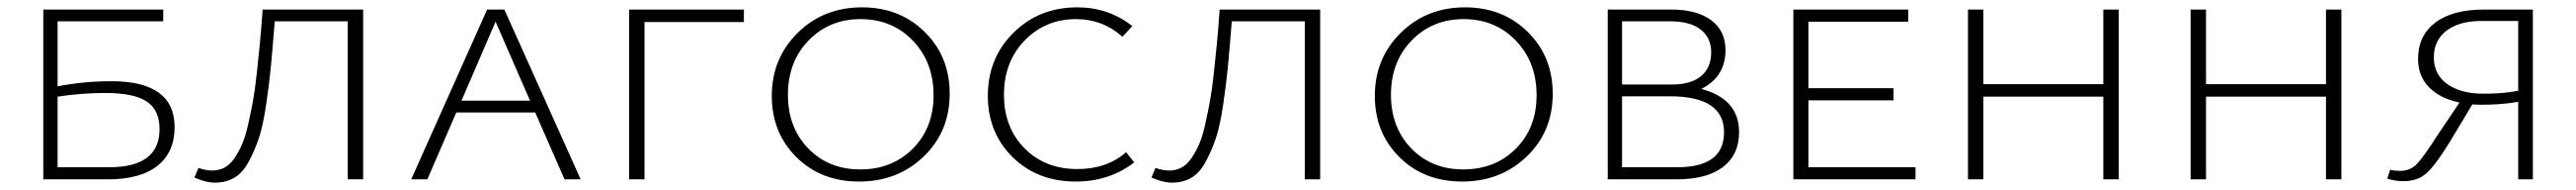

<svg xmlns="http://www.w3.org/2000/svg" viewBox="-20 -488 7023 517"><path d="M284 -267Q456 -267 456 -142Q456 -74 409.5 -37Q363 0 274 0H98V-462H425V-430H137V-253Q208 -267 284 -267ZM278 -33Q415 -33 415 -137Q415 -188 380.5 -211.5Q346 -235 266 -235Q202 -235 137 -225V-33Z M970 -462V0H928V-430H729Q723 -354 718.5 -307Q714 -260 705.5 -203Q697 -146 686 -113Q675 -80 658.5 -49Q642 -18 619 -4.5Q596 9 566 9Q541 9 510 -5L521 -31Q541 -24 559 -24Q577 -24 592 -32Q607 -40 619 -57.5Q631 -75 640 -95.5Q649 -116 656.5 -149.5Q664 -183 669.5 -212.5Q675 -242 680 -288Q685 -334 688.5 -370Q692 -406 696 -462Z M1519 0 1439 -182H1224L1145 0H1101L1308 -462H1355L1563 0ZM1238 -214H1425L1331 -429Z M2008 -462V-428H1737V0H1695V-462Z M2322 6Q2218 6 2151 -60.5Q2084 -127 2084 -227Q2084 -329 2154.5 -398.5Q2225 -468 2330 -468Q2433 -468 2501 -401Q2569 -334 2569 -233Q2569 -130 2498 -62Q2427 6 2322 6ZM2325 -27Q2412 -27 2468.5 -83.5Q2525 -140 2525 -229Q2525 -319 2468.5 -377.5Q2412 -436 2326 -436Q2241 -436 2184.5 -378Q2128 -320 2128 -230Q2128 -141 2183.5 -84Q2239 -27 2325 -27Z M2913 6Q2808 6 2740.5 -60.5Q2673 -127 2673 -227Q2673 -330 2743 -399Q2813 -468 2917 -468Q3002 -468 3067 -417L3040 -388Q2986 -436 2914 -436Q2830 -436 2773.5 -378Q2717 -320 2717 -230Q2717 -141 2773 -84.5Q2829 -28 2917 -28Q2998 -28 3050 -74L3072 -46Q3004 6 2913 6Z M3579 -462V0H3537V-430H3338Q3332 -354 3327.5 -307Q3323 -260 3314.5 -203Q3306 -146 3295 -113Q3284 -80 3267.5 -49Q3251 -18 3228 -4.5Q3205 9 3175 9Q3150 9 3119 -5L3130 -31Q3150 -24 3168 -24Q3186 -24 3201 -32Q3216 -40 3228 -57.5Q3240 -75 3249 -95.5Q3258 -116 3265.5 -149.5Q3273 -183 3278.5 -212.5Q3284 -242 3289 -288Q3294 -334 3297.5 -370Q3301 -406 3305 -462Z M3966 6Q3862 6 3795 -60.5Q3728 -127 3728 -227Q3728 -329 3798.5 -398.5Q3869 -468 3974 -468Q4077 -468 4145 -401Q4213 -334 4213 -233Q4213 -130 4142 -62Q4071 6 3966 6ZM3969 -27Q4056 -27 4112.5 -83.5Q4169 -140 4169 -229Q4169 -319 4112.5 -377.5Q4056 -436 3970 -436Q3885 -436 3828.5 -378Q3772 -320 3772 -230Q3772 -141 3827.5 -84Q3883 -27 3969 -27Z M4618 -246Q4721 -219 4721 -128Q4721 -67 4677 -33.5Q4633 0 4551 0H4363V-462H4536Q4606 -462 4645 -433Q4684 -404 4684 -352Q4684 -279 4618 -246ZM4532 -430H4402V-258H4538Q4590 -258 4617.5 -281Q4645 -304 4645 -346Q4645 -385 4616.5 -407.5Q4588 -430 4532 -430ZM4553 -33Q4680 -33 4680 -128Q4680 -226 4532 -226H4402V-33Z M4910 -33H5202V0H4869V-462H5182V-429H4910V-248H5142V-215H4910Z M5714 -462H5756V0H5714V-225H5387V0H5345V-462H5387V-259H5714Z M6321 -462H6363V0H6321V-225H5994V0H5952V-462H5994V-259H6321Z M6752 -462H6885V0H6845V-211Q6801 -203 6746 -203Q6729 -203 6720 -204L6658 -101Q6621 -41 6596.5 -18Q6572 5 6532 5Q6510 5 6488 -2L6496 -26Q6508 -23 6522 -23Q6551 -23 6569 -42Q6587 -61 6623 -117L6685 -209Q6632 -220 6602 -250.5Q6572 -281 6572 -328Q6572 -391 6619 -426.5Q6666 -462 6752 -462ZM6750 -233Q6804 -233 6845 -241V-431H6746Q6684 -431 6649.5 -404.5Q6615 -378 6615 -332Q6615 -285 6652 -259Q6689 -233 6750 -233Z"/></svg>

Font: EauTestSC Light
Style: Regular
Weight: 300
Designer: Christian Thalmann (Catharsis Fonts)
Version: Version 0.001;PS 000.001;hotconv 1.0.88;makeotf.lib2.5.64775